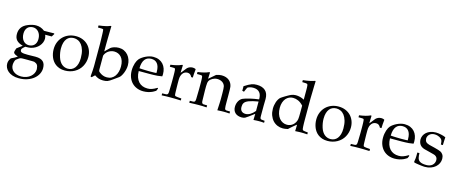

<svg xmlns="http://www.w3.org/2000/svg" viewBox="-51 -1520 6168 2589"><g transform="rotate(15 3033.0 -226.0)"><path d="M541 -432.1 544.9 -422.9Q525.9 -394.5 520 -383.3H429.2Q440.4 -353.5 440.4 -329.1Q440.4 -302.7 429.7 -276.1Q418.9 -249.5 398.9 -226.8Q378.9 -204.1 350.3 -187Q321.8 -169.9 285.6 -162.1Q263.2 -157.2 223.1 -157.2H211.9Q197.8 -145.5 189 -137.5Q180.2 -129.4 175 -123Q169.9 -116.7 168.2 -111.3Q166.5 -106 166.5 -100.1Q166.5 -88.9 171.1 -81.3Q175.8 -73.7 188 -69.3Q200.2 -64.9 220.7 -63Q241.2 -61 273.4 -61L378.9 -63Q418 -63 444.6 -54.4Q471.2 -45.9 487.8 -29.8Q504.4 -13.7 511.5 9.5Q518.6 32.7 518.6 62Q518.6 101.1 499.8 139.4Q481 177.7 444.6 208.3Q408.2 238.8 355.7 257.6Q303.2 276.4 235.8 276.4Q185.5 276.4 147.7 263.4Q109.9 250.5 84.7 229.2Q59.6 208 47.1 180.9Q34.7 153.8 34.7 125.5Q34.7 103.5 41.3 85.2Q47.9 66.9 63.5 44.9Q123 17.6 148.9 -2.9Q128.4 -9.8 115.7 -16.1Q103 -22.5 96.4 -28.3Q89.8 -34.2 87.6 -39.8Q85.4 -45.4 85.4 -51.3Q85.4 -61 100.1 -104Q112.3 -113.8 130.6 -127.9Q148.9 -142.1 175.3 -160.6Q145 -169.4 122.8 -181.2Q100.6 -192.9 86.2 -209Q71.8 -225.1 64.7 -246.3Q57.6 -267.6 57.6 -295.4Q57.6 -346.7 83.5 -385.5Q109.4 -424.3 168.5 -448.2Q228.5 -473.1 279.8 -473.1Q346.7 -473.1 399.9 -430.2Q445.8 -430.7 481 -430.9Q516.1 -431.2 541 -432.1ZM141.6 -322.3Q141.6 -292 149.7 -267.3Q157.7 -242.7 172.1 -225.3Q186.5 -208 206.5 -198.5Q226.6 -189 250 -189Q271 -189 290.3 -195.6Q309.6 -202.1 324.2 -216.1Q338.9 -230 347.7 -251.5Q356.4 -272.9 356.4 -303.2Q356.4 -334.5 347.7 -359.4Q338.9 -384.3 323.7 -401.6Q308.6 -418.9 288.6 -428.2Q268.6 -437.5 246.6 -437.5Q223.1 -437.5 203.6 -429.9Q184.1 -422.4 170.4 -407.7Q156.7 -393.1 149.2 -371.6Q141.6 -350.1 141.6 -322.3ZM284.7 5.4Q254.9 5.4 236.6 5.4Q218.3 5.4 206.8 6.1Q195.3 6.8 188 9.5Q180.7 12.2 172.4 17.1Q152.8 30.3 142.8 38.1Q132.8 45.9 131.3 47.4Q127 51.8 123.3 60.3Q119.6 68.8 116.7 79.6Q113.8 90.3 112.1 101.8Q110.4 113.3 110.4 122.6Q110.4 148.4 120.8 170.7Q131.3 192.9 150.6 209.5Q169.9 226.1 197.8 235.4Q225.6 244.6 259.8 244.6Q299.3 244.6 332.5 232.4Q365.7 220.2 389.6 199.7Q413.6 179.2 427 152.1Q440.4 125 440.4 95.2Q438.5 71.8 434.1 56.9Q429.7 42 422.4 33Q415 23.9 404.5 18.3Q394 12.7 379.9 7.3Q374 6.3 350.6 6.1Q327.1 5.9 284.7 5.4Z M589.4 -224.6Q589.4 -279.3 607.9 -324.7Q626.5 -370.1 659.4 -402.8Q692.4 -435.5 737.8 -453.9Q783.2 -472.2 837.4 -472.2Q888.7 -472.2 931.2 -455.1Q973.6 -438 1004.2 -407.5Q1034.7 -377 1051.8 -334.5Q1068.8 -292 1068.8 -241.2Q1068.8 -170.4 1035.6 -110.8Q1002.9 -51.8 941.9 -18.1Q881.8 15.1 808.6 15.1Q766.1 15.1 733.6 3.9Q701.2 -7.3 677.2 -25.4Q653.3 -43.5 637.2 -65.9Q621.1 -88.4 611.8 -110.8Q589.4 -164.6 589.4 -224.6ZM681.6 -260.7Q681.6 -202.6 701.7 -138.7Q711.4 -107.9 726.1 -85.4Q740.7 -63 758.8 -48.3Q776.9 -33.7 798.1 -26.6Q819.3 -19.5 841.8 -19.5Q869.6 -19.5 893.8 -30.5Q918 -41.5 936 -64.2Q954.1 -86.9 964.4 -121.3Q974.6 -155.8 974.6 -202.6Q974.6 -266.6 960.9 -311.8Q947.3 -356.9 925 -385.3Q902.8 -413.6 874.5 -426.5Q846.2 -439.5 816.4 -439.5Q786.6 -439.5 762 -429Q737.3 -418.5 719.5 -396.5Q701.7 -374.5 691.7 -340.8Q681.6 -307.1 681.6 -260.7Z M1165.5 2Q1170.4 -48.3 1172.4 -83Q1174.3 -117.7 1174.8 -140.9Q1175.3 -164.1 1175 -178Q1174.8 -191.9 1174.8 -200.2V-417.5Q1174.8 -437 1174.6 -461.4Q1174.3 -485.8 1173.6 -511Q1172.9 -536.1 1172.1 -560.3Q1171.4 -584.5 1170.7 -604Q1169.9 -623.5 1168.7 -636.2Q1167.5 -648.9 1166.5 -651.4Q1165 -653.8 1164.3 -655.8Q1163.6 -657.7 1157.5 -658.9Q1151.4 -660.2 1136.2 -660.9Q1121.1 -661.6 1091.3 -661.6V-690.4Q1147 -697.3 1185.1 -706.1Q1223.1 -714.8 1244.6 -724.6Q1251.5 -727.5 1254.4 -727.5Q1261.7 -727.5 1261.7 -719.2Q1261.7 -717.3 1261.5 -715.1Q1261.2 -712.9 1260.7 -709.5L1260.3 -693.4Q1257.8 -606 1257.3 -544.4L1256.3 -468.3V-371.6L1323.7 -437.5Q1330.6 -443.4 1342 -449Q1353.5 -454.6 1368.4 -459.5Q1383.3 -464.4 1400.6 -467.3Q1418 -470.2 1436 -470.2Q1476.1 -470.2 1508.5 -454.8Q1541 -439.5 1564.2 -412.8Q1587.4 -386.2 1600.1 -350.1Q1612.8 -314 1612.8 -272.5Q1612.8 -246.1 1606.7 -218.3Q1600.6 -190.4 1590.6 -165.5Q1580.6 -140.6 1568.1 -120.8Q1555.7 -101.1 1542.5 -90.8L1471.2 -39.6Q1427.7 -7.8 1403.3 1.5Q1380.4 10.7 1340.8 10.7Q1308.1 10.7 1280.3 2Q1252.4 -6.8 1221.2 -28.8L1181.6 8.3ZM1256.3 -313V-129.9Q1256.3 -116.7 1256.8 -109.4Q1257.3 -102.1 1259.3 -97.4Q1261.2 -92.8 1265.1 -89.4Q1269 -85.9 1275.4 -80.6Q1296.4 -63.5 1323 -53Q1349.6 -42.5 1380.4 -43Q1416.5 -43 1443.8 -57.9Q1471.2 -72.8 1489.7 -98.6Q1508.3 -124.5 1517.8 -159.2Q1527.3 -193.8 1527.3 -232.9Q1527.3 -275.9 1516.8 -308.3Q1506.3 -340.8 1487.5 -362.3Q1468.8 -383.8 1443.4 -394.8Q1418 -405.8 1388.2 -405.8Q1365.2 -405.8 1344 -398.7Q1322.8 -391.6 1305.4 -379.2Q1288.1 -366.7 1275.4 -349.6Q1262.7 -332.5 1256.3 -313Z M2086.9 -75.7 2071.3 -40.5Q2054.7 -29.8 2042.5 -23.2Q2030.3 -16.6 2022 -12.7Q1997.1 -2 1967 4.9Q1937 11.7 1902.3 11.7Q1854.5 11.7 1813.7 -4.4Q1772.9 -20.5 1743.4 -50.5Q1713.9 -80.6 1697 -123.8Q1680.2 -167 1680.2 -220.7Q1680.2 -249.5 1684.6 -275.6Q1689 -301.8 1696 -323.5Q1703.1 -345.2 1712.2 -361.8Q1721.2 -378.4 1730.5 -388.7Q1744.6 -404.3 1765.9 -419.2Q1787.1 -434.1 1812 -446Q1836.9 -458 1863.8 -465.3Q1890.6 -472.7 1917 -472.7Q1962.4 -472.7 1997.1 -457.8Q2031.7 -442.9 2054.7 -417Q2077.6 -391.1 2089.4 -356.4Q2101.1 -321.8 2101.1 -282.7Q2101.1 -275.9 2100.6 -267.6Q2100.1 -259.3 2099.1 -249.5Q2064 -243.2 2036.1 -240.7Q2009.8 -238.8 1983.4 -237.8Q1957 -236.8 1930.7 -236.8H1773.9Q1774.4 -188 1787.4 -151.1Q1800.3 -114.3 1823 -89.4Q1845.7 -64.5 1877.2 -52Q1908.7 -39.6 1946.8 -39.6Q1962.9 -39.6 1977.5 -41.7Q1992.2 -43.9 2007.6 -49.1Q2022.9 -54.2 2040.3 -62.7Q2057.6 -71.3 2079.1 -84ZM1773.9 -275.4Q1787.6 -273.9 1810.8 -272.9Q1834 -272 1857.7 -271.2Q1881.3 -270.5 1900.6 -270.3Q1919.9 -270 1925.8 -270Q1958.5 -270 1979.7 -270.8Q2001 -271.5 2011.2 -272.5Q2011.7 -278.3 2011.7 -282.7Q2011.7 -287.1 2011.7 -290.5Q2011.7 -329.6 2003.7 -357.7Q1995.6 -385.7 1980.5 -404.1Q1965.3 -422.4 1944.3 -431.2Q1923.3 -439.9 1897 -439.9Q1870.1 -439.9 1847.7 -430.7Q1825.2 -421.4 1808.8 -401.4Q1792.5 -381.3 1783.4 -350.3Q1774.4 -319.3 1773.9 -275.4Z M2157.2 0V-27.8Q2185.1 -28.3 2199.7 -28.8Q2214.4 -29.3 2216.8 -29.8Q2231.4 -32.2 2236.3 -43.5Q2241.2 -54.7 2241.7 -78.6Q2243.7 -144 2244.1 -178Q2244.6 -211.9 2244.6 -214.8V-272.9Q2244.6 -287.1 2244.4 -306.2Q2244.1 -325.2 2243.7 -343.3Q2243.2 -361.3 2241.9 -374.8Q2240.7 -388.2 2238.8 -391.1Q2236.8 -394 2235.6 -396Q2234.4 -397.9 2229.2 -399.2Q2224.1 -400.4 2213.1 -400.9Q2202.1 -401.4 2181.6 -401.4H2164.1V-429.2Q2213.9 -436 2249.8 -445.1Q2285.6 -454.1 2308.1 -464.8Q2318.4 -470.2 2321.3 -469.7Q2328.6 -469.7 2328.6 -460Q2328.6 -445.8 2327.1 -420.7Q2325.7 -395.5 2325.2 -359.9Q2335.9 -371.6 2346.4 -384.8Q2356.9 -397.9 2366 -409.7Q2375 -421.4 2382.1 -430.2Q2389.2 -439 2392.6 -442.4Q2406.7 -455.6 2426 -462.9Q2445.3 -470.2 2465.8 -470.2Q2486.8 -470.2 2506.3 -461.4L2509.3 -454.6Q2505.4 -421.9 2503.4 -393.6Q2501.5 -365.2 2501 -340.3H2479Q2467.8 -363.8 2452.9 -374.5Q2438 -385.3 2415.5 -385.3Q2397.5 -385.3 2381.1 -377.7Q2364.7 -370.1 2352.3 -354.7Q2339.8 -339.4 2332.5 -316.2Q2325.2 -293 2325.2 -261.2V-210.9Q2325.2 -194.8 2325.9 -165.5Q2326.7 -136.2 2327.6 -93.3Q2328.1 -74.7 2328.9 -64.2Q2329.6 -53.7 2331.5 -48.1Q2333.5 -42.5 2336.7 -40.5Q2339.8 -38.6 2345.7 -36.6Q2353 -34.2 2372.8 -32.2Q2392.6 -30.3 2424.8 -27.8V0Q2381.8 -2 2345.5 -2.7Q2309.1 -3.4 2278.3 -3.4Q2247.1 -3.4 2216.8 -2.7Q2186.5 -2 2157.2 0Z M2543 0V-27.8L2589.4 -28.3Q2599.1 -28.8 2604.7 -31.5Q2610.4 -34.2 2613.8 -39.6Q2617.2 -44.9 2618.7 -53.7Q2620.1 -62.5 2620.6 -74.7Q2620.6 -81.1 2623.5 -214.8V-272.9Q2623.5 -287.1 2623.3 -305.9Q2623 -324.7 2622.6 -342.8Q2622.1 -360.8 2620.8 -374.5Q2619.6 -388.2 2617.2 -391.1Q2615.2 -394 2613.8 -396Q2612.3 -397.9 2607.2 -399.2Q2602.1 -400.4 2591.3 -400.9Q2580.6 -401.4 2560.5 -401.4H2543V-429.2Q2592.8 -436 2628.7 -445.1Q2664.6 -454.1 2687 -464.8Q2697.3 -470.2 2700.2 -469.7Q2707.5 -469.7 2707.5 -460Q2707.5 -455.1 2706.3 -435.3Q2705.1 -415.5 2704.1 -377.9L2794.9 -455.6Q2835.4 -470.2 2870.6 -470.2Q2904.3 -470.2 2930.9 -461.2Q2957.5 -452.1 2976.6 -436Q2995.6 -419.9 3007.1 -398.4Q3018.6 -377 3022.5 -352.1Q3024.4 -340.8 3025.1 -310.3Q3025.9 -279.8 3025.9 -229.5V-143.1Q3025.9 -106.9 3026.6 -85Q3027.3 -63 3030 -51Q3032.7 -39.1 3038.1 -34.9Q3043.5 -30.8 3052.7 -29.3L3105 -27.8V0Q3081.1 -2 3061 -2.7Q3041 -3.4 3025.4 -3.4Q3011.7 -3.4 2989.3 -2.7Q2966.8 -2 2934.6 0Q2938 -61.5 2939.7 -99.1Q2941.4 -136.7 2941.4 -152.3V-234.4Q2941.4 -311 2935.5 -335Q2931.2 -351.1 2921.6 -364.5Q2912.1 -377.9 2897.9 -387.5Q2883.8 -397 2866 -402.3Q2848.1 -407.7 2827.1 -407.7Q2809.6 -407.7 2792.5 -403.1Q2775.4 -398.4 2761 -390.4Q2746.6 -382.3 2735.1 -372.1Q2723.6 -361.8 2716.8 -350.1Q2704.1 -327.6 2704.1 -273.9V-214.8Q2707 -88.4 2707 -77.6Q2707 -55.7 2711.4 -44.4Q2715.8 -33.2 2731 -29.3Q2733.9 -28.8 2784.7 -27.8V0Q2754.9 -2 2728.3 -2.7Q2701.7 -3.4 2676.8 -3.4Q2656.2 -3.4 2623.3 -2.7Q2590.3 -2 2543 0Z M3217.3 -334.5 3191.4 -341.3Q3191.9 -346.7 3191.9 -354.5Q3191.9 -362.3 3191.9 -372.1Q3191.9 -382.3 3191.9 -390.4Q3191.9 -398.4 3191.4 -404.8Q3253.9 -445.8 3293 -459.5Q3323.2 -469.7 3360.8 -469.7Q3438 -469.7 3481 -431.2Q3523.9 -392.6 3523.9 -314L3522 -224.6V-79.1Q3522 -65.4 3522.9 -56.2Q3523.9 -46.9 3527.6 -41.5Q3531.2 -36.1 3537.8 -33.7Q3544.4 -31.2 3555.7 -30.8L3587.4 -27.8V0Q3566.9 -2 3549.6 -2.7Q3532.2 -3.4 3517.1 -3.4Q3502.4 -3.4 3483.2 -2.7Q3463.9 -2 3439 0L3441.4 -85.9Q3342.8 -10.7 3323.2 -1Q3305.2 8.3 3276.4 8.3Q3246.6 8.3 3223.4 0.2Q3200.2 -7.8 3184.1 -22.9Q3168 -38.1 3159.7 -59.3Q3151.4 -80.6 3151.4 -106.9Q3151.4 -132.8 3158 -154.5Q3164.6 -176.3 3175 -192.9Q3185.5 -209.5 3198.2 -220.7Q3210.9 -231.9 3223.1 -236.8Q3237.3 -242.7 3260 -250.2Q3282.7 -257.8 3314.9 -265.1Q3347.2 -272.9 3378.7 -278.3Q3410.2 -283.7 3441.4 -287.6Q3441.4 -318.4 3435.1 -342.8Q3428.7 -367.2 3414.3 -384Q3399.9 -400.9 3377.4 -409.9Q3355 -418.9 3322.8 -418.9Q3308.1 -418.9 3295.4 -416.7Q3282.7 -414.6 3272.5 -411.1Q3262.2 -407.7 3255.1 -404.1Q3248 -400.4 3245.6 -397.9L3236.8 -380.4Q3229.5 -366.2 3225.3 -354.5Q3221.2 -342.8 3217.3 -334.5ZM3441.4 -257.8Q3397.9 -250.5 3365.7 -242.7Q3333.5 -234.9 3310.8 -226.1Q3288.1 -217.3 3273.7 -207.3Q3259.3 -197.3 3251.2 -185.1Q3243.2 -172.9 3240.2 -158.7Q3237.3 -144.5 3237.3 -127.4Q3237.3 -90.8 3257.3 -70.8Q3277.3 -50.8 3313 -50.8Q3377.9 -50.8 3441.4 -126Z M3942.9 -663.1V-690.9Q3998 -696.8 4034.2 -704.6Q4052.7 -708.5 4071 -713.6Q4089.4 -718.8 4107.4 -724.6L4113.8 -720.2Q4112.3 -699.2 4111.6 -659.2Q4110.8 -619.1 4109.4 -560.1L4107.4 -481.9V-176.3Q4107.4 -152.3 4107.9 -130.1Q4108.4 -107.9 4109.4 -90.3Q4110.4 -72.8 4111.8 -61Q4113.3 -49.3 4115.2 -46.4Q4117.7 -42.5 4119.9 -39.8Q4122.1 -37.1 4129.2 -34.9Q4136.2 -32.7 4150.4 -30.8Q4164.6 -28.8 4190.9 -26.4V0Q4161.1 -2 4140.1 -2.7Q4119.1 -3.4 4106.9 -3.4Q4096.2 -3.4 4075 -2.7Q4053.7 -2 4021 0Q4022 -17.1 4022.5 -39.3Q4022.9 -61.5 4023.4 -90.8Q4014.6 -85 4000.5 -73.2Q3986.3 -61.5 3970.9 -48.3Q3955.6 -35.2 3941.4 -22.5Q3927.2 -9.8 3919.4 -2Q3877.9 7.8 3850.6 7.8Q3809.6 7.8 3773.4 -7.3Q3737.3 -22.5 3710.4 -51.3Q3683.6 -80.1 3668 -121.6Q3652.3 -163.1 3652.3 -215.8Q3652.3 -240.7 3656.5 -264.2Q3660.6 -287.6 3667.7 -308.6Q3674.8 -329.6 3684.8 -346.7Q3694.8 -363.8 3706.5 -376Q3710 -379.4 3719 -385.7Q3728 -392.1 3740.2 -399.9Q3752.4 -407.7 3766.8 -416.5Q3781.2 -425.3 3795.2 -433.1Q3809.1 -440.9 3821.5 -447.5Q3834 -454.1 3842.3 -457.5Q3873 -470.2 3905.8 -470.2Q3936.5 -470.2 3966.1 -462.6Q3995.6 -455.1 4023.4 -439.5V-567.9Q4023.4 -592.3 4022.9 -608.9Q4022.5 -625.5 4021 -636Q4019.5 -646.5 4016.8 -651.6Q4014.2 -656.7 4010.3 -658.2Q4000.5 -662.6 3942.9 -663.1ZM4023.4 -356Q3988.8 -394 3952.4 -410.2Q3916 -426.3 3879.9 -426.3Q3850.6 -426.3 3825 -414.6Q3799.3 -402.8 3780.3 -380.4Q3761.2 -357.9 3750.2 -325.2Q3739.3 -292.5 3739.3 -250.5Q3739.3 -204.6 3751 -168Q3762.7 -131.3 3783.2 -106.2Q3803.7 -81.1 3831.3 -67.6Q3858.9 -54.2 3890.6 -54.2Q3915 -54.2 3936.5 -62.5Q3958 -70.8 3974.9 -85.7Q3991.7 -100.6 4003.4 -121.1Q4015.1 -141.6 4019.5 -166.5Q4021.5 -177.7 4022.5 -204.1Q4023.4 -230.5 4023.4 -272.5Z M4255.4 -224.6Q4255.4 -279.3 4273.9 -324.7Q4292.5 -370.1 4325.4 -402.8Q4358.4 -435.5 4403.8 -453.9Q4449.2 -472.2 4503.4 -472.2Q4554.7 -472.2 4597.2 -455.1Q4639.6 -438 4670.2 -407.5Q4700.7 -377 4717.8 -334.5Q4734.9 -292 4734.9 -241.2Q4734.9 -170.4 4701.7 -110.8Q4668.9 -51.8 4607.9 -18.1Q4547.9 15.1 4474.6 15.1Q4432.1 15.1 4399.7 3.9Q4367.2 -7.3 4343.3 -25.4Q4319.3 -43.5 4303.2 -65.9Q4287.1 -88.4 4277.8 -110.8Q4255.4 -164.6 4255.4 -224.6ZM4347.7 -260.7Q4347.7 -202.6 4367.7 -138.7Q4377.4 -107.9 4392.1 -85.4Q4406.7 -63 4424.8 -48.3Q4442.9 -33.7 4464.1 -26.6Q4485.4 -19.5 4507.8 -19.5Q4535.6 -19.5 4559.8 -30.5Q4584 -41.5 4602.1 -64.2Q4620.1 -86.9 4630.4 -121.3Q4640.6 -155.8 4640.6 -202.6Q4640.6 -266.6 4627 -311.8Q4613.3 -356.9 4591.1 -385.3Q4568.8 -413.6 4540.5 -426.5Q4512.2 -439.5 4482.4 -439.5Q4452.6 -439.5 4428 -429Q4403.3 -418.5 4385.5 -396.5Q4367.7 -374.5 4357.7 -340.8Q4347.7 -307.1 4347.7 -260.7Z M4791 0V-27.8Q4818.8 -28.3 4833.5 -28.8Q4848.1 -29.3 4850.6 -29.8Q4865.2 -32.2 4870.1 -43.5Q4875 -54.7 4875.5 -78.6Q4877.4 -144 4877.9 -178Q4878.4 -211.9 4878.4 -214.8V-272.9Q4878.4 -287.1 4878.2 -306.2Q4877.9 -325.2 4877.4 -343.3Q4877 -361.3 4875.7 -374.8Q4874.5 -388.2 4872.6 -391.1Q4870.6 -394 4869.4 -396Q4868.2 -397.9 4863 -399.2Q4857.9 -400.4 4846.9 -400.9Q4835.9 -401.4 4815.4 -401.4H4797.9V-429.2Q4847.7 -436 4883.5 -445.1Q4919.4 -454.1 4941.9 -464.8Q4952.1 -470.2 4955.1 -469.7Q4962.4 -469.7 4962.4 -460Q4962.4 -445.8 4960.9 -420.7Q4959.5 -395.5 4959 -359.9Q4969.7 -371.6 4980.2 -384.8Q4990.7 -397.9 4999.8 -409.7Q5008.8 -421.4 5015.9 -430.2Q5022.9 -439 5026.4 -442.4Q5040.5 -455.6 5059.8 -462.9Q5079.1 -470.2 5099.6 -470.2Q5120.6 -470.2 5140.1 -461.4L5143.1 -454.6Q5139.2 -421.9 5137.2 -393.6Q5135.3 -365.2 5134.8 -340.3H5112.8Q5101.6 -363.8 5086.7 -374.5Q5071.8 -385.3 5049.3 -385.3Q5031.2 -385.3 5014.9 -377.7Q4998.5 -370.1 4986.1 -354.7Q4973.6 -339.4 4966.3 -316.2Q4959 -293 4959 -261.2V-210.9Q4959 -194.8 4959.7 -165.5Q4960.4 -136.2 4961.4 -93.3Q4961.9 -74.7 4962.6 -64.2Q4963.4 -53.7 4965.3 -48.1Q4967.3 -42.5 4970.5 -40.5Q4973.6 -38.6 4979.5 -36.6Q4986.8 -34.2 5006.6 -32.2Q5026.4 -30.3 5058.6 -27.8V0Q5015.6 -2 4979.2 -2.7Q4942.9 -3.4 4912.1 -3.4Q4880.9 -3.4 4850.6 -2.7Q4820.3 -2 4791 0Z M5594.7 -75.7 5579.1 -40.5Q5562.5 -29.8 5550.3 -23.2Q5538.1 -16.6 5529.8 -12.7Q5504.9 -2 5474.9 4.9Q5444.8 11.7 5410.2 11.7Q5362.3 11.7 5321.5 -4.4Q5280.8 -20.5 5251.2 -50.5Q5221.7 -80.6 5204.8 -123.8Q5188 -167 5188 -220.7Q5188 -249.5 5192.4 -275.6Q5196.8 -301.8 5203.9 -323.5Q5210.9 -345.2 5220 -361.8Q5229 -378.4 5238.3 -388.7Q5252.4 -404.3 5273.7 -419.2Q5294.9 -434.1 5319.8 -446Q5344.7 -458 5371.6 -465.3Q5398.4 -472.7 5424.8 -472.7Q5470.2 -472.7 5504.9 -457.8Q5539.6 -442.9 5562.5 -417Q5585.4 -391.1 5597.2 -356.4Q5608.9 -321.8 5608.9 -282.7Q5608.9 -275.9 5608.4 -267.6Q5607.9 -259.3 5606.9 -249.5Q5571.8 -243.2 5543.9 -240.7Q5517.6 -238.8 5491.2 -237.8Q5464.8 -236.8 5438.5 -236.8H5281.7Q5282.2 -188 5295.2 -151.1Q5308.1 -114.3 5330.8 -89.4Q5353.5 -64.5 5385 -52Q5416.5 -39.6 5454.6 -39.6Q5470.7 -39.6 5485.4 -41.7Q5500 -43.9 5515.4 -49.1Q5530.8 -54.2 5548.1 -62.7Q5565.4 -71.3 5586.9 -84ZM5281.7 -275.4Q5295.4 -273.9 5318.6 -272.9Q5341.8 -272 5365.5 -271.2Q5389.2 -270.5 5408.4 -270.3Q5427.7 -270 5433.6 -270Q5466.3 -270 5487.5 -270.8Q5508.8 -271.5 5519 -272.5Q5519.5 -278.3 5519.5 -282.7Q5519.5 -287.1 5519.5 -290.5Q5519.5 -329.6 5511.5 -357.7Q5503.4 -385.7 5488.3 -404.1Q5473.1 -422.4 5452.1 -431.2Q5431.2 -439.9 5404.8 -439.9Q5377.9 -439.9 5355.5 -430.7Q5333 -421.4 5316.7 -401.4Q5300.3 -381.3 5291.3 -350.3Q5282.2 -319.3 5281.7 -275.4Z M5687.5 -147.5H5716.8Q5717.3 -128.4 5718.5 -111.3Q5719.7 -94.2 5723.9 -79.6Q5728 -64.9 5736.3 -53.2Q5744.6 -41.5 5759 -33.2Q5773.4 -24.9 5794.9 -20.5Q5816.4 -16.1 5847.2 -16.1Q5872.1 -16.1 5893.1 -22.9Q5914.1 -29.8 5929 -42.7Q5943.8 -55.7 5952.4 -74Q5960.9 -92.3 5960.9 -114.7Q5960.9 -156.7 5921.9 -175.3Q5918 -177.2 5905.5 -180.9Q5893.1 -184.6 5876.5 -188.7Q5859.9 -192.9 5841.6 -197.8Q5823.2 -202.6 5806.6 -206.8Q5790 -210.9 5777.8 -214.1Q5765.6 -217.3 5761.2 -218.8Q5721.7 -232.9 5702.9 -260.5Q5684.1 -288.1 5682.6 -329.6Q5682.6 -356.9 5694.3 -382.8Q5706.1 -408.7 5728.8 -429Q5751.5 -449.2 5784.9 -461.4Q5818.4 -473.6 5861.3 -473.6Q5876 -473.6 5895 -471.2Q5914.1 -468.8 5933.1 -464.6Q5952.1 -460.4 5969.5 -455.1Q5986.8 -449.7 5998.5 -443.8Q5996.6 -416 5995.6 -388.9Q5994.6 -361.8 5993.7 -333.5H5965.8Q5964.8 -352.1 5963.6 -362.8Q5962.4 -373.5 5960.7 -380.1Q5959 -386.7 5956.8 -390.9Q5954.6 -395 5951.7 -400.4Q5948.2 -406.7 5939.7 -414.3Q5931.2 -421.9 5918 -428.7Q5904.8 -435.5 5887.5 -440.2Q5870.1 -444.8 5848.1 -444.8Q5826.2 -444.8 5808.6 -437.7Q5791 -430.7 5778.6 -418.9Q5766.1 -407.2 5759.5 -391.8Q5752.9 -376.5 5752.9 -359.9Q5754.4 -330.6 5768.8 -314.9Q5783.2 -299.3 5816.4 -289.6L5897.5 -269.5Q5928.2 -261.7 5949.5 -254.9Q5970.7 -248 5981.9 -242.7Q6005.4 -231.4 6019.5 -208Q6033.7 -184.6 6033.7 -150.9Q6033.7 -118.7 6019.8 -88.9Q6005.9 -59.1 5979.7 -36.4Q5953.6 -13.7 5916.7 -0.2Q5879.9 13.2 5833.5 13.2Q5826.7 13.2 5813.2 12.2Q5799.8 11.2 5783.4 9.3Q5767.1 7.3 5749.8 4.9Q5732.4 2.4 5717.8 0Q5703.1 -2.4 5692.6 -5.1Q5682.1 -7.8 5680.2 -9.8Q5678.2 -11.2 5678.2 -14.6Q5678.2 -26.4 5681.2 -39.6Q5684.1 -52.7 5685.1 -64Q5686 -73.7 5686.8 -94.5Q5687.5 -115.2 5687.5 -147.5Z"/></g></svg>

Font: XB Kayhan
Style: Regular
Weight: 400
Designer: Behnam
Foundry: Irmug
Version: Version 7.300 2009